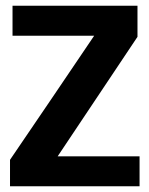

<svg xmlns="http://www.w3.org/2000/svg" viewBox="-20 -653 524 673"><path d="M461.9 -632.8V-523.9L182.1 -105H469.2V0H15.1V-92.8Q160.2 -305.7 310.1 -527.8H23.9V-632.8Z"/></svg>

Font: Tajawal
Style: Bold
Weight: 700
Designer: Boutros Fonts
Foundry: Created by Boutros International 2017
Version: Version 1.700